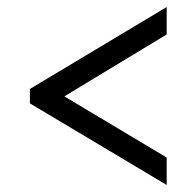

<svg xmlns="http://www.w3.org/2000/svg" viewBox="-20 -631 532 546"><path d="M65 -337V-378L454 -611V-533L163 -357L454 -183V-105Z"/></svg>

Font: Noto Serif Narrow
Style: Bold Italic
Weight: 700
Width: 4
Italic angle: -12°
Designer: Monotype Design Team
Foundry: Monotype Imaging Inc.
Version: Version 1.001